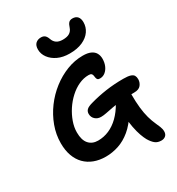

<svg xmlns="http://www.w3.org/2000/svg" viewBox="-247 -1130 1280 1391"><g transform="rotate(-30 393.0 -434.5)"><path d="M691 110Q660 110 640 94Q620 78 601 46Q590 26 579 -4.5Q568 -35 559 -80.5Q550 -126 545 -191L586 -176Q543 -106 494 -65.5Q445 -25 392 -7.5Q339 10 285 10Q231 10 187.5 -6.5Q144 -23 113 -54.5Q82 -86 65.5 -132Q49 -178 49 -237Q49 -310 74.5 -379Q100 -448 144 -507.5Q188 -567 246 -612Q304 -657 369.5 -682.5Q435 -708 503 -708Q544 -708 569 -696.5Q594 -685 605.5 -664.5Q617 -644 617 -618Q617 -586 606 -560Q595 -534 575.5 -518Q556 -502 530 -502Q516 -502 510.5 -508.5Q505 -515 503.5 -524.5Q502 -534 500.5 -543.5Q499 -553 492.5 -559Q486 -565 469 -565Q428 -565 387.5 -546.5Q347 -528 311 -495Q275 -462 248 -421Q221 -380 205 -335Q189 -290 189 -247Q189 -183 217 -151Q245 -119 294 -119Q342 -119 386 -138Q430 -157 468.5 -194.5Q507 -232 538 -287Q554 -313 574.5 -322.5Q595 -332 625 -332Q648 -332 658.5 -322.5Q669 -313 669 -292Q669 -224 674.5 -175Q680 -126 690.5 -88Q701 -50 717 -15Q727 6 732 19.5Q737 33 739 42Q741 51 741 62Q741 85 727 97.5Q713 110 691 110ZM398 -257Q369 -257 349.5 -275Q330 -293 330 -321Q330 -341 343.5 -354.5Q357 -368 395 -378Q459 -396 527.5 -406Q596 -416 674 -416Q713 -416 733 -409.5Q753 -403 760 -390.5Q767 -378 767 -360Q767 -333 750 -311.5Q733 -290 694 -290Q631 -290 583.5 -285Q536 -280 502 -273.5Q468 -267 443 -262Q418 -257 398 -257ZM431 -768Q375 -768 333.5 -787.5Q292 -807 268.5 -839Q245 -871 245 -908Q245 -942 262.5 -958Q280 -974 307 -974Q327 -974 339 -964Q351 -954 359 -931Q367 -907 386 -893.5Q405 -880 438 -880Q475 -880 495 -893Q515 -906 523 -930Q531 -956 542 -967.5Q553 -979 573 -979Q601 -979 615.5 -962.5Q630 -946 630 -915Q630 -875 607 -841.5Q584 -808 539.5 -788Q495 -768 431 -768Z"/></g></svg>

Font: Shantell Sans SemiBold
Style: Regular
Weight: 600
Designer: Stephen Nixon, Anya Danilova, Shantell Martin
Foundry: Arrow Type
Version: Version 1.011;[c5ecc13dd]